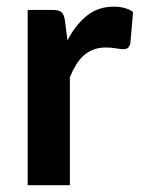

<svg xmlns="http://www.w3.org/2000/svg" viewBox="-20 -542 413 562"><path d="M177.5 -424Q201.5 -470 234.5 -496.2Q267.5 -522.5 312.5 -522.5Q348 -522.5 369.5 -507L361.5 -414.5Q359 -405.5 354.2 -401.8Q349.5 -398 341.5 -398Q334 -398 319.2 -400.5Q304.5 -403 290.5 -403Q270 -403 254 -397Q238 -391 225.2 -379.8Q212.5 -368.5 202.8 -352.5Q193 -336.5 184.5 -316V0H61V-513H133.5Q152.5 -513 160 -506.2Q167.5 -499.5 170 -482Z"/></svg>

Font: LatoLatin
Style: Bold
Weight: 700
Designer: Lukasz Dziedzic with Adam Twardoch and Botio Nikoltchev
Foundry: tyPoland Lukasz Dziedzic
Version: Version 2.015; 2015-08-06; http://www.latofonts.com/